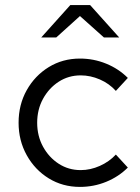

<svg xmlns="http://www.w3.org/2000/svg" viewBox="-20 -726 549 754"><path d="M294 8Q226 8 171.5 -25.5Q117 -59 85 -116.5Q53 -174 53 -244Q53 -315 85 -372Q117 -429 171.5 -462.5Q226 -496 294 -496Q348 -496 397 -476Q446 -456 482 -420L435 -369Q409 -398 372 -414Q335 -430 297 -430Q249 -430 210.5 -405Q172 -380 149 -338Q126 -296 126 -244Q126 -192 149 -150Q172 -108 210.5 -83Q249 -58 297 -58Q335 -58 372 -74.5Q409 -91 435 -119L482 -68Q446 -32 397 -12Q348 8 294 8ZM388 -579 294 -663 201 -579H142L256 -706H334L448 -579Z"/></svg>

Font: Red Hat Text
Style: Regular
Weight: 400
Designer: Pentagram, MCKL
Foundry: MCKL
Version: Version 1.030